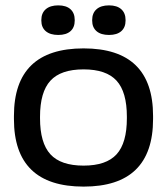

<svg xmlns="http://www.w3.org/2000/svg" viewBox="-20 -690 625 719"><path d="M32.2 -255.9Q32.2 -508.8 293 -508.8Q553.2 -508.8 553.2 -255.9V-244.1Q553.2 8.8 293 8.8Q32.2 8.8 32.2 -244.1ZM129.9 -247.1Q129.9 -154.8 168.7 -112.3Q207.5 -69.8 293 -69.8Q377.9 -69.8 416.5 -112.1Q455.1 -154.3 455.1 -247.1V-252.9Q455.1 -345.7 416.5 -387.9Q377.9 -430.2 293 -430.2Q207.5 -430.2 168.7 -387.7Q129.9 -345.2 129.9 -252.9ZM134.8 -612.8V-615.2Q134.8 -641.1 151.4 -655.5Q168 -669.9 198.2 -669.9Q228 -669.9 243.9 -655.5Q259.8 -641.1 259.8 -615.2V-612.8Q259.8 -587.4 243.9 -573.2Q228 -559.1 198.2 -559.1Q168 -559.1 151.4 -573.2Q134.8 -587.4 134.8 -612.8ZM325.2 -612.8V-615.2Q325.2 -641.1 341.6 -655.5Q357.9 -669.9 388.2 -669.9Q418 -669.9 434.1 -655.5Q450.2 -641.1 450.2 -615.2V-612.8Q450.2 -587.4 434.1 -573.2Q418 -559.1 388.2 -559.1Q357.9 -559.1 341.6 -573.2Q325.2 -587.4 325.2 -612.8Z"/></svg>

Font: LT Wave
Style: Regular
Weight: 400
Designer: Daniel Lyons
Version: Version 2.5 (Glyphs App)